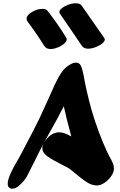

<svg xmlns="http://www.w3.org/2000/svg" viewBox="-20 -1187 729 1171"><path d="M415 -355Q385 -463 369 -539Q330 -461 266 -349Q261 -338 249 -318Q289 -380 340 -380Q360 -380 379 -372Q395 -366 415 -355ZM636 -255 647 -233Q661 -209 668 -192.5Q675 -176 675 -159Q675 -133 653 -105.5Q631 -78 605 -65Q589 -56 571 -56Q541 -56 511.5 -74.5Q482 -93 441 -128Q412 -152 397 -162Q387 -169 355 -184Q299 -212 268.5 -234Q238 -256 238 -286Q238 -294 245 -310Q226 -276 192 -206Q150 -121 144 -111Q132 -89 105 -62.5Q78 -36 55 -36Q43 -36 34 -45Q27 -52 27 -67Q27 -109 91 -216Q95 -224 104 -239L126 -281Q194 -409 225 -474Q243 -512 277 -588L313 -669Q335 -716 357 -747.5Q379 -779 412 -796Q429 -805 444 -805Q464 -805 473 -786.5Q482 -768 489 -732Q507 -629 539 -514Q580 -375 636 -255ZM148 -1056Q142 -1064 142 -1072Q142 -1094 174.5 -1113.5Q207 -1133 238 -1133Q261 -1133 270 -1121Q325 -1052 384 -957Q387 -953 387 -947Q387 -932 366 -916.5Q345 -901 330 -897Q308 -888 289 -888Q261 -888 250 -907Q205 -979 148 -1056ZM616 -955Q619 -951 619 -946Q619 -934 602.5 -921Q586 -908 562 -899Q538 -890 518 -890Q493 -890 481 -905L396 -1030L345 -1104Q342 -1109 342 -1113Q342 -1125 358 -1137.5Q374 -1150 397.5 -1158.5Q421 -1167 442 -1167Q468 -1167 478 -1153Z"/></svg>

Font: Sedgwick Ave Display
Style: Regular
Weight: 400
Designer: Kevin Burke, Pedro Vergani
Foundry: Google, Inc.
Version: Version 1.000